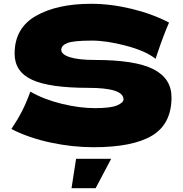

<svg xmlns="http://www.w3.org/2000/svg" viewBox="-20 -766 964 1012"><path d="M140 -283Q211 -242 305 -219Q399 -196 480 -196Q563 -196 597 -210.5Q631 -225 631 -242Q631 -303 445 -303Q241 -303 149 -345.5Q57 -388 57 -483Q57 -618 169 -682Q281 -746 460 -746Q564 -746 673.5 -719.5Q783 -693 871 -647Q842 -581 810 -486Q804 -466 800 -456Q749 -497 646 -524.5Q543 -552 464 -552Q369 -552 336 -539.5Q303 -527 303 -503Q303 -479 348.5 -464.5Q394 -450 480 -450Q692 -450 788 -401.5Q884 -353 884 -253Q884 -113 782 -51.5Q680 10 473 10Q362 10 247 -14.5Q132 -39 40 -86Q74 -137 96.5 -181Q119 -225 140 -283ZM484 226H357L381 71H566Z"/></svg>

Font: Dela Gothic One
Style: Regular
Weight: 400
Designer: aratakana
Foundry: aratakana
Version: Version 1.004